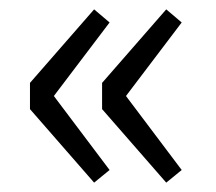

<svg xmlns="http://www.w3.org/2000/svg" viewBox="-20 -457 462 410"><path d="M44 -224V-280L181 -437L214 -409L95 -252L214 -94L181 -67ZM198 -224V-280L335 -437L368 -409L249 -252L368 -94L335 -67Z"/></svg>

Font: Assistant-zap
Style: zap
Weight: 400
Designer: Hebrew By Ben Nathan, Latin by Paul Hunt
Version: Version 2.001